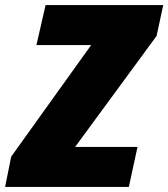

<svg xmlns="http://www.w3.org/2000/svg" viewBox="-66 -734 661 754"><path d="M-22 -119 292 -557H77L113 -714H575L549 -593L229 -157H474L440 0H-46Z"/></svg>

Font: Noto Sans Display Black
Style: Italic
Weight: 900
Italic angle: -12°
Designer: Monotype Design team
Foundry: Monotype Imaging Inc.
Version: Version 1.000